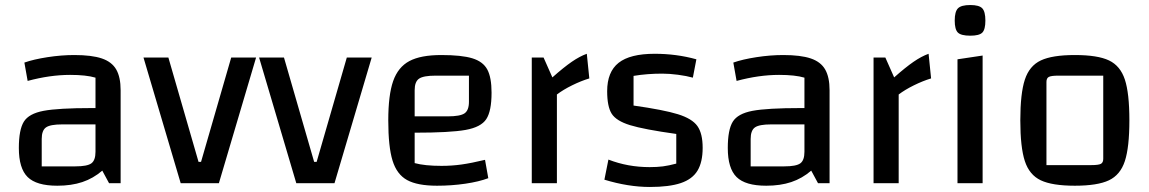

<svg xmlns="http://www.w3.org/2000/svg" viewBox="-20 -729 4574 764"><path d="M460 -370V0H414L387 -50Q351 -19 307.5 -4.5Q264 10 208 10Q125 10 90 -24.5Q55 -59 55 -140Q55 -213 75 -245Q95 -277 153.5 -288Q212 -299 345 -299H360V-420Q323 -431 259 -431Q179 -431 90 -407L77 -480Q114 -493 169 -501.5Q224 -510 276 -510Q345 -510 385 -496.5Q425 -483 442.5 -452.5Q460 -422 460 -370ZM360 -125V-234H227Q180 -234 163 -222Q146 -210 146 -176V-67H280Q327 -67 343.5 -79Q360 -91 360 -125Z M650 -500 770 -85H780L900 -500H999L851 0H699L551 -500Z M1110 -500 1230 -85H1240L1360 -500H1459L1311 0H1159L1011 -500Z M1910 -93 1923 -20Q1886 -6 1831.5 2Q1777 10 1719 10Q1641 10 1600 -12.5Q1559 -35 1542 -90Q1525 -145 1525 -250Q1525 -351 1544.5 -406.5Q1564 -462 1609 -486Q1654 -510 1736 -510Q1817 -510 1859.5 -497Q1902 -484 1919 -452.5Q1936 -421 1936 -360Q1936 -287 1915 -255Q1894 -223 1832.5 -212Q1771 -201 1630 -201V-80Q1670 -69 1737 -69Q1778 -69 1817 -74.5Q1856 -80 1910 -93ZM1630 -370V-266H1762Q1811 -266 1828.5 -278Q1846 -290 1846 -324V-428H1713Q1665 -428 1647.5 -416Q1630 -404 1630 -370Z M2178 -421Q2223 -461 2255 -483Q2287 -505 2315 -515L2325 -417Q2292 -407 2256.5 -389.5Q2221 -372 2196 -353V0H2096V-500H2143Z M2585 -515Q2672 -515 2751 -493L2737 -420Q2712 -427 2678 -431.5Q2644 -436 2615 -436Q2555 -436 2501 -427V-309Q2621 -292 2677.5 -274.5Q2734 -257 2755 -227.5Q2776 -198 2776 -141Q2776 -84 2755.5 -50Q2735 -16 2689 -0.5Q2643 15 2566 15Q2480 15 2385 -14L2401 -94Q2478 -64 2565 -64Q2595 -64 2618 -67Q2641 -70 2671 -78V-196Q2542 -214 2487 -231Q2432 -248 2414 -276.5Q2396 -305 2396 -366Q2396 -443 2441.5 -479Q2487 -515 2585 -515Z M3281 -370V0H3235L3208 -50Q3172 -19 3128.5 -4.5Q3085 10 3029 10Q2946 10 2911 -24.5Q2876 -59 2876 -140Q2876 -213 2896 -245Q2916 -277 2974.5 -288Q3033 -299 3166 -299H3181V-420Q3144 -431 3080 -431Q3000 -431 2911 -407L2898 -480Q2935 -493 2990 -501.5Q3045 -510 3097 -510Q3166 -510 3206 -496.5Q3246 -483 3263.5 -452.5Q3281 -422 3281 -370ZM3181 -125V-234H3048Q3001 -234 2984 -222Q2967 -210 2967 -176V-67H3101Q3148 -67 3164.5 -79Q3181 -91 3181 -125Z M3538 -421Q3583 -461 3615 -483Q3647 -505 3675 -515L3685 -417Q3652 -407 3616.5 -389.5Q3581 -372 3556 -353V0H3456V-500H3503Z M3779 0ZM3890 -508V0H3790V-493ZM3779 -647Q3779 -683 3792 -696Q3805 -709 3841 -709Q3876 -709 3888.5 -696Q3901 -683 3901 -647Q3901 -612 3889 -599.5Q3877 -587 3841 -587Q3804 -587 3791.5 -599.5Q3779 -612 3779 -647Z M4040 -250Q4040 -357 4058 -412Q4076 -467 4121.5 -488.5Q4167 -510 4257 -510Q4348 -510 4393 -488.5Q4438 -467 4456 -412.5Q4474 -358 4474 -250Q4474 -143 4456 -88Q4438 -33 4392.5 -11.5Q4347 10 4257 10Q4167 10 4121.5 -11.5Q4076 -33 4058 -88Q4040 -143 4040 -250ZM4322 -72Q4351 -72 4360.5 -77Q4370 -82 4370 -97V-428H4192Q4163 -428 4153.5 -423Q4144 -418 4144 -403V-72Z"/></svg>

Font: Changa
Style: Regular
Weight: 400
Designer: Eduardo Rodriguez Tunni
Foundry: Eduardo Rodriguez Tunni
Version: Version 2.002; ttfautohint (v1.5.10-5e6f)